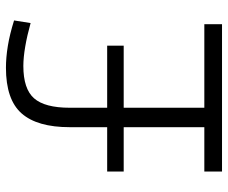

<svg xmlns="http://www.w3.org/2000/svg" viewBox="-82 -704 785 662"><g transform="rotate(-90 311.0 -372.5)"><path d="M51 -396H204V-525Q204 -637 251.5 -691Q299 -745 409 -745Q444 -745 484 -738.5Q524 -732 572 -717L563 -660Q520 -672 482 -678.5Q444 -685 415 -685Q336 -685 303.5 -648Q271 -611 271 -525V-396H485V-339H271V-61H559V0H51V-61H204V-339H51Z"/></g></svg>

Font: EncodeSans
Style: Light
Weight: 300
Designer: Pablo Impallari, Andres Torresi
Foundry: Pablo Impallari, Andres Torresi
Version: Version 1.000; ttfautohint (v1.4.1)